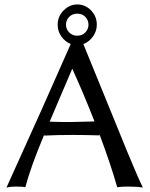

<svg xmlns="http://www.w3.org/2000/svg" viewBox="-20 -824 669 855"><path d="M305.2 -223.1Q233.9 -223.1 176.8 -220.2V-224.1Q116.7 -81.5 92.8 9.8Q80.6 6.8 48.8 6.8Q26.9 6.8 8.8 11.2Q178.2 -361.3 294.9 -627.9Q270 -638.2 253.4 -661.4Q236.8 -684.6 236.8 -713.9Q236.8 -751 263.2 -777.6Q289.6 -804.2 324.2 -804.2Q359.4 -804.2 385.3 -777.8Q411.1 -751.5 411.1 -713.9Q411.1 -685.1 393.8 -661.1Q376.5 -637.2 351.1 -627.9Q381.3 -555.7 442.1 -405Q502.9 -254.4 548.1 -145Q593.3 -35.6 616.2 11.2Q590.3 6.8 550.8 6.8Q519 6.8 502 9.8Q472.7 -93.3 422.9 -226.1V-221.2Q346.7 -223.1 305.2 -223.1ZM301.8 -280.8Q324.2 -280.8 400.9 -283.2Q352.5 -406.7 301.8 -518.1Q281.7 -471.2 243.9 -382.6Q206.1 -293.9 201.2 -282.2Q208.5 -282.2 225.8 -281.5Q243.2 -280.8 252 -280.8ZM324.2 -763.2Q301.8 -763.2 287.8 -748.5Q273.9 -733.9 273.9 -713.9Q273.9 -694.3 288.1 -679.7Q302.2 -665 324.2 -665Q346.2 -665 360.1 -679.7Q374 -694.3 374 -713.9Q374 -734.4 360.1 -748.8Q346.2 -763.2 324.2 -763.2Z"/></svg>

Font: Linear Smooth Low Contrast
Style: Regular
Weight: 500
Designer: Philipp H. Poll, Flanker
Foundry: Philipp H. Poll, reworked by Flanker
Version: Version 1.010 | FøM Fix